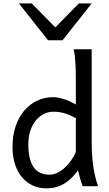

<svg xmlns="http://www.w3.org/2000/svg" viewBox="-20 -1062 621 1095"><path d="M412.6 -388.2Q394.5 -397.9 378.9 -404.8Q363.3 -411.6 348.1 -416Q333 -420.4 317.4 -422.6Q301.8 -424.8 283.2 -424.8Q255.4 -424.8 230 -412.1Q204.6 -399.4 184.8 -375.5Q165 -351.6 153.3 -317.1Q141.6 -282.7 141.6 -239.3Q141.6 -153.8 170.7 -109.9Q199.7 -65.9 263.7 -65.9Q286.1 -65.9 308.3 -77.1Q330.6 -88.4 350.3 -106.4Q370.1 -124.5 386.2 -147.7Q402.3 -170.9 412.6 -195.3ZM502.9 -258.8Q502.9 -166.5 513.4 -103.8Q523.9 -41 539.6 0H451.7Q446.3 -12.7 438.7 -37.8Q431.2 -63 424.8 -90.3Q389.6 -40.5 345.2 -14.2Q300.8 12.2 246.6 12.2Q201.7 12.2 165.8 -4.6Q129.9 -21.5 104.2 -52.5Q78.6 -83.5 64.9 -127.2Q51.3 -170.9 51.3 -224.6Q51.3 -289.6 69.1 -341.8Q86.9 -394 118.2 -430.9Q149.4 -467.8 191.7 -487.8Q233.9 -507.8 283.2 -507.8Q298.8 -507.8 315.7 -504.4Q332.5 -501 349.4 -495.1Q366.2 -489.3 382.3 -481.7Q398.4 -474.1 412.6 -466.3V-603Q412.6 -662.1 409.9 -706.3Q407.2 -750.5 400.4 -781.2H502.9ZM161.1 -1042.5 295.4 -905.8 429.7 -1042.5H502.9L336.9 -832.5H253.9L87.9 -1042.5Z"/></svg>

Font: Andika Afr
Style: Regular
Weight: 400
Designer: Victor Gaultney, Annie Olsen, Julie Remington, Don Collingsworth, Eric Hays, Becca Hirsbrunner
Foundry: SIL International
Version: Version 5.000